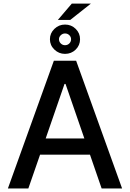

<svg xmlns="http://www.w3.org/2000/svg" viewBox="-20 -1073 740 1093"><path d="M497.5 -1052.6 380 -959.5H309.3L388.8 -1052.6ZM350.1 -766.3Q315 -766.3 289.6 -790.8Q264.2 -815.3 264.2 -849.8Q264.2 -883.9 289.6 -908.6Q315 -933.2 350.1 -933.2Q386 -933.2 410.9 -908.7Q435.7 -884.2 435.7 -849.8Q435.7 -815 410.9 -790.7Q386 -766.3 350.1 -766.3ZM350.1 -882.5Q336.3 -882.5 326 -872.5Q315.7 -862.6 315.7 -849.8Q315.7 -835.9 325.8 -825.8Q335.9 -815.7 350.1 -815.7Q364.7 -815.7 374.6 -825.6Q384.6 -835.6 384.6 -849.8Q384.6 -862.9 374.6 -872.7Q364.7 -882.5 350.1 -882.5ZM558.6 0 492.2 -192.5H208.1L141.3 0H24.9L286.6 -727.3H413.4L675.1 0ZM240.1 -284.8H460.2L353 -595.2H347.3Z"/></svg>

Font: TID UI Medium
Style: Regular
Weight: 500
Designer: The TID Project Authors
Foundry: Bakken & Bæck
Version: Version 1.001;hotconv 1.0.109;makeotfexe 2.5.65596